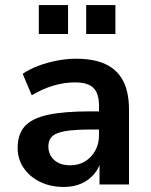

<svg xmlns="http://www.w3.org/2000/svg" viewBox="-20 -732 601 762"><path d="M233 10Q180 10 138.5 -10.5Q97 -31 73.5 -66Q50 -101 50 -145Q50 -199 78 -230.5Q106 -262 169 -276Q232 -290 338 -290H388V-218H339Q292 -218 260 -214.5Q228 -211 208.5 -203.5Q189 -196 180.5 -183Q172 -170 172 -151Q172 -118 195 -97Q218 -76 259 -76Q292 -76 317.5 -91.5Q343 -107 358 -134Q373 -161 373 -196V-311Q373 -361 351 -383Q329 -405 277 -405Q236 -405 193 -392.5Q150 -380 106 -354L70 -439Q96 -457 131.5 -470.5Q167 -484 206.5 -491.5Q246 -499 281 -499Q353 -499 399.5 -477Q446 -455 469 -410.5Q492 -366 492 -296V0H375V-104H383Q376 -69 355.5 -43.5Q335 -18 304 -4Q273 10 233 10ZM322 -597V-712H438V-597ZM134 -597V-712H250V-597Z"/></svg>

Font: Nunito Sans 12pt ExtraLight
Style: Regular
Weight: 200
Designer: Vernon Adams
Foundry: Vernon Adams
Version: Version 3.101;gftools[0.9.27]